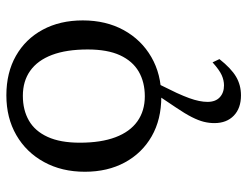

<svg xmlns="http://www.w3.org/2000/svg" viewBox="-105 -399 758 588"><g transform="rotate(-90 274.0 -105.0)"><path d="M273 -40.5Q316.5 -40.5 348.8 -59.2Q381 -78 398.8 -116.5Q416.5 -155 416.5 -215.5Q416.5 -280.5 399.8 -324.8Q383 -369 351.2 -391.5Q319.5 -414 274.5 -414Q231 -414 198.8 -395.5Q166.5 -377 148.8 -338.2Q131 -299.5 131 -239.5Q131 -174.5 147.8 -130.2Q164.5 -86 196.5 -63.2Q228.5 -40.5 273 -40.5ZM271.5 10Q202 10 150.5 -19.5Q99 -49 70.5 -101.8Q42 -154.5 42 -224Q42 -295 71.8 -349.2Q101.5 -403.5 154.2 -434Q207 -464.5 276 -464.5Q345.5 -464.5 397 -435.2Q448.5 -406 477 -353.2Q505.5 -300.5 505.5 -230.5Q505.5 -159.5 475.8 -105.2Q446 -51 393.2 -20.5Q340.5 10 271.5 10ZM283.5 57Q273.5 79 267.5 95.5Q261.5 112 258.8 125.8Q256 139.5 256 151.5Q256 176 270 189Q284 202 306.5 202Q322 202 337.8 195Q353.5 188 377 167L387 188Q358.5 224 333 239Q307.5 254 276 254Q236.5 254 213.8 232Q191 210 191 172.5Q191 156.5 195 140.2Q199 124 209.5 103.2Q220 82.5 239 54.5L291 -23H322.5Z"/></g></svg>

Font: Newsreader
Style: Regular
Weight: 400
Designer: Hugues Gentile
Foundry: Production Type
Version: Version 1.003